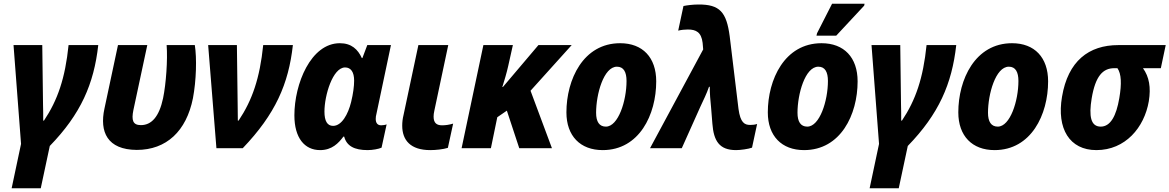

<svg xmlns="http://www.w3.org/2000/svg" viewBox="-20 -789 6225 1022"><path d="M42 213H197L245 -12C410 -182 480 -342 503 -549H345C327 -373 287 -256 214 -147H210C210 -172 210 -208 209 -234L205 -549H52L92 -23Z M708 9C866 9 972 -91 1007 -266C1025 -361 1028 -480 1017 -549H867C873 -471 864 -343 848 -266C827 -167 786 -123 730 -123C687 -123 679 -149 690 -203L764 -549H608L536 -211C509 -87 551 8 708 9Z M1132 0H1272C1446 -182 1516 -342 1539 -549H1381C1363 -373 1323 -256 1250 -147H1246C1246 -172 1245 -208 1245 -234L1241 -549H1088Z M1684 10C1747 10 1782 -27 1808 -62H1812C1825 -12 1866 10 1937 10C1963 10 1996 4 2011 -3L2038 -127C2031 -124 2018 -122 2009 -122C1989 -122 1980 -135 1980 -156C1980 -164 1981 -174 1984 -184L2061 -549H1935L1909 -480H1906C1885 -526 1851 -559 1789 -559C1634 -559 1547 -342 1547 -175C1547 -55 1601 10 1684 10ZM1753 -119C1722 -119 1707 -145 1707 -195C1707 -281 1751 -430 1817 -430C1848 -430 1865 -405 1865 -360C1865 -330 1860 -291 1849 -246C1833 -181 1799 -119 1753 -119Z M2270 10C2300 10 2338 6 2364 -2L2392 -131C2371 -125 2353 -122 2333 -122C2306 -122 2288 -133 2288 -168C2288 -177 2289 -187 2292 -200L2366 -549H2207L2128 -177C2123 -157 2121 -138 2121 -120C2121 -42 2166 10 2270 10Z M2437 0H2593L2627 -165L2678 -200L2744 0H2918L2804 -306L3023 -549H2846L2657 -326H2654C2665 -361 2677 -401 2685 -437L2710 -549H2553Z M3188 10C3383 10 3473 -179 3473 -356C3473 -483 3401 -559 3281 -559C3084 -559 2995 -365 2995 -191C2995 -65 3069 10 3188 10ZM3205 -115C3170 -115 3153 -141 3153 -189C3153 -287 3193 -434 3264 -434C3300 -434 3315 -405 3315 -358C3315 -252 3271 -115 3205 -115Z M3898 10C3922 10 3964 4 3983 -3L4010 -129C3997 -125 3986 -124 3973 -124C3943 -124 3921 -136 3911 -209L3864 -597C3847 -724 3812 -766 3697 -765C3669 -765 3637 -761 3618 -757L3590 -626C3606 -630 3625 -632 3641 -632C3685 -632 3713 -618 3720 -561L3723 -526L3440 0H3609L3708 -221C3724 -256 3741 -289 3754 -327H3758C3758 -292 3761 -254 3765 -217L3772 -130C3779 -40 3808 10 3898 10Z M4326 -599H4431L4580 -759L4582 -769H4409L4329 -612ZM4260 10C4455 10 4545 -179 4545 -356C4545 -483 4473 -559 4353 -559C4156 -559 4067 -365 4067 -191C4067 -65 4141 10 4260 10ZM4277 -115C4242 -115 4225 -141 4225 -189C4225 -287 4265 -434 4336 -434C4372 -434 4387 -405 4387 -358C4387 -252 4343 -115 4277 -115Z M4609 213H4764L4812 -12C4977 -182 5047 -342 5070 -549H4912C4894 -373 4854 -256 4781 -147H4777C4777 -172 4777 -208 4776 -234L4772 -549H4619L4659 -23Z M5274 10C5469 10 5559 -179 5559 -356C5559 -483 5487 -559 5367 -559C5170 -559 5081 -365 5081 -191C5081 -65 5155 10 5274 10ZM5291 -115C5256 -115 5239 -141 5239 -189C5239 -287 5279 -434 5350 -434C5386 -434 5401 -405 5401 -358C5401 -252 5357 -115 5291 -115Z M5816 10C5970 10 6071 -110 6095 -250C6107 -324 6097 -380 6064 -426H6159L6185 -549H5933C5775 -549 5665 -464 5633 -274C5604 -104 5673 10 5816 10ZM5839 -115C5786 -115 5775 -170 5791 -266C5811 -385 5851 -426 5911 -426H5928C5949 -396 5951 -343 5938 -267C5922 -172 5891 -115 5839 -115Z"/></svg>

Font: Noto Sans SemiCondensed ExtraBold
Style: Italic
Weight: 800
Width: 4
Italic angle: -12°
Designer: Monotype Design Team
Foundry: Monotype Imaging Inc.
Version: Version 2.013